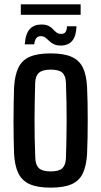

<svg xmlns="http://www.w3.org/2000/svg" viewBox="-20 -853 464 881"><path d="M212.5 8Q153 8 117.2 -7.5Q81.5 -23 64.5 -57.5Q47.5 -92 44.5 -147.5Q43.5 -175.5 42.8 -214Q42 -252.5 42 -295.2Q42 -338 42.8 -379Q43.5 -420 44.5 -452.5Q48 -509 64.8 -543.2Q81.5 -577.5 117.2 -592.8Q153 -608 212.5 -608Q273 -608 308.5 -592.2Q344 -576.5 360.5 -542.2Q377 -508 379.5 -452.5Q381 -422 381.8 -383.2Q382.5 -344.5 382.5 -302.8Q382.5 -261 381.8 -220.8Q381 -180.5 379.5 -147.5Q376.5 -92 360 -57.5Q343.5 -23 308 -7.5Q272.5 8 212.5 8ZM212.5 -66.5Q251 -66.5 266 -81Q281 -95.5 282.5 -125.5Q284 -171 284.8 -214Q285.5 -257 285.8 -299.8Q286 -342.5 285 -386Q284 -429.5 282.5 -475Q281 -506 265.5 -519.8Q250 -533.5 212.5 -533.5Q175 -533.5 158.8 -519Q142.5 -504.5 141.5 -473.5Q140.5 -436 139.5 -394Q138.5 -352 138.5 -307.2Q138.5 -262.5 139.2 -217Q140 -171.5 142 -126.5Q143.5 -95 159.2 -80.8Q175 -66.5 212.5 -66.5ZM287.5 -732.5H331Q329.5 -686.5 311 -665.2Q292.5 -644 259.5 -644Q239 -644 226.5 -650.5Q214 -657 205.2 -665.5Q196.5 -674 188 -680.5Q179.5 -687 166.5 -687Q154.5 -687 147.2 -678.8Q140 -670.5 137 -649.5H93.5Q97.5 -699.5 117 -720Q136.5 -740.5 169 -740.5Q190.5 -740.5 202.8 -734.2Q215 -728 223 -719.2Q231 -710.5 239.2 -704Q247.5 -697.5 260.5 -697.5Q275.5 -697.5 281.2 -707Q287 -716.5 287.5 -732.5ZM75.5 -833H350V-785H75.5Z"/></svg>

Font: Big Shoulders Text Thin SemiBold
Style: Regular
Weight: 600
Version: Version 2.002